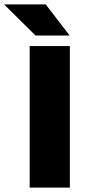

<svg xmlns="http://www.w3.org/2000/svg" viewBox="-82 -847 388 867"><path d="M233.5 0H52V-639H233.5ZM124.5 -827 231.5 -688V-686.5H78.5L-62 -825.5V-827Z"/></svg>

Font: Anek Odia ExtraBold
Style: Regular
Weight: 800
Designer: Yesha Goshar & Mahesh Sahu (Odia), Yesha Goshar (Latin)
Foundry: Ek Type
Version: Version 1.003